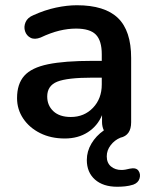

<svg xmlns="http://www.w3.org/2000/svg" viewBox="-20 -518 584 732"><path d="M368 -222H334Q236 -222 198 -206.5Q160 -191 160 -150Q160 -116 183.5 -94Q207 -72 250 -72Q301 -72 334.5 -107Q368 -142 368 -196ZM427 194Q373 194 342 166.5Q311 139 311 92Q311 59 328.5 29.5Q346 0 376 -21Q369 -35 369 -53V-79Q352 -38 315 -14Q278 10 227 10Q174 10 133 -10.5Q92 -31 68.5 -66Q45 -101 45 -144Q45 -198 72.5 -229Q100 -260 163 -273Q226 -286 333 -286H368V-311Q368 -363 345.5 -386Q323 -409 270 -409Q239 -409 206 -401Q173 -393 135 -375Q112 -366 96.5 -374Q81 -382 75.5 -399Q70 -416 77.5 -433.5Q85 -451 107 -460Q151 -480 193.5 -489Q236 -498 273 -498Q379 -498 429.5 -449.5Q480 -401 480 -297V-52Q480 -2 439 7Q417 16 402 35.5Q387 55 387 78Q387 103 403 116.5Q419 130 443 130Q451 130 459 128.5Q467 127 475 125Q499 120 508 133Q517 146 512 162.5Q507 179 488 186Q472 191 456.5 192.5Q441 194 427 194Z"/></svg>

Font: Chiron GoRound TC M
Style: Regular
Weight: 500
Designer: Ryoko NISHIZUKA 西塚涼子 (kana, bopomofo & ideographs); Paul D. Hunt (Latin, Greek & Cyrillic); Sandoll Communications 산돌커뮤니
Foundry: Adobe
Version: Version 1.000;hotconv 1.1.1;makeotfexe 2.6.0